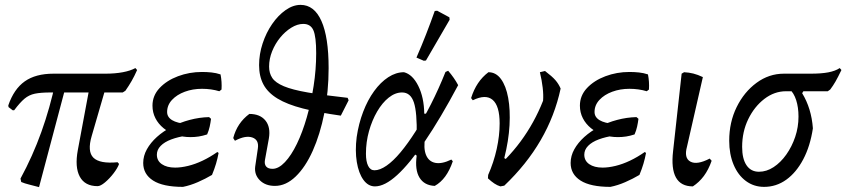

<svg xmlns="http://www.w3.org/2000/svg" viewBox="-20 -754 3469 787"><path d="M32 -302 15 -315 14 -322Q37 -389 81.5 -420.5Q126 -452 199 -452H412Q452 -452 483.5 -458Q515 -464 535 -475L542 -467Q531 -442 519.5 -422Q508 -402 494 -382L483 -375H188Q147 -375 123 -370Q99 -365 80.5 -349.5Q62 -334 38 -302ZM140 13Q118 7 99.5 2.5Q81 -2 67 -8L64 -22Q114 -114 149.5 -213Q185 -312 208 -420L252 -409ZM380 9Q328 9 307 -30Q286 -69 299 -139L349 -407H417L356 -197Q337 -133 363 -107.5Q389 -82 462 -89L468 -82Q462 -65 445.5 -43.5Q429 -22 410.5 -6.5Q392 9 380 9Z M730 12Q648 12 607.5 -14Q567 -40 567 -86Q567 -115 582 -142Q597 -169 623 -192.5Q649 -216 683.5 -234Q718 -252 757.5 -262.5Q797 -273 837 -274L845 -267Q843 -251 839.5 -235Q836 -219 829 -203Q785 -204 747.5 -198.5Q710 -193 682 -182.5Q654 -172 638.5 -156Q623 -140 623 -120Q623 -95 643.5 -81Q664 -67 698 -67Q722 -67 751 -74Q780 -81 810.5 -95.5Q841 -110 871 -131L876 -127Q872 -105 865.5 -83Q859 -61 849 -37Q822 -21 791 -7.5Q760 6 730 12ZM761 -192Q728 -192 700 -201.5Q672 -211 650.5 -228.5Q629 -246 617 -269.5Q605 -293 605 -321Q605 -362 634 -393Q663 -424 709.5 -441.5Q756 -459 808 -459Q828 -459 847 -457Q866 -455 884 -449Q887 -434 888 -418.5Q889 -403 888 -387L879 -380Q846 -390 808 -390Q770 -390 737.5 -378Q705 -366 685 -344.5Q665 -323 665 -295Q665 -274 685.5 -261.5Q706 -249 746 -246L829 -203Q811 -197 794.5 -194.5Q778 -192 761 -192Z M1107 8Q1068 8 1045 -15Q1022 -38 1026 -71L1037 -146Q1042 -181 1014 -190.5Q986 -200 943 -177L936 -188Q952 -250 1002 -287Q1046 -287 1068 -260Q1090 -233 1082 -186L1066 -98Q1063 -81 1071 -71.5Q1079 -62 1097 -62Q1122 -62 1148 -89.5Q1174 -117 1197 -164.5Q1220 -212 1237.5 -273Q1255 -334 1265.5 -401.5Q1276 -469 1276 -536Q1276 -604 1264.5 -630Q1253 -656 1223 -656Q1199 -656 1174 -640.5Q1149 -625 1128.5 -600Q1108 -575 1095.5 -544Q1083 -513 1083 -481Q1083 -454 1096 -434.5Q1109 -415 1143.5 -400.5Q1178 -386 1241.5 -375Q1305 -364 1405 -353L1409 -343L1377 -280Q1285 -293 1221 -309.5Q1157 -326 1117.5 -350Q1078 -374 1060 -407.5Q1042 -441 1042 -487Q1042 -532 1056.5 -576Q1071 -620 1095.5 -655.5Q1120 -691 1150.5 -712.5Q1181 -734 1212 -734Q1268 -734 1297.5 -668Q1327 -602 1327 -475Q1327 -378 1309.5 -290.5Q1292 -203 1262 -136Q1232 -69 1192 -30.5Q1152 8 1107 8Z M1517 10Q1489 10 1469.5 -17Q1450 -44 1442.5 -90Q1435 -136 1442 -192Q1450 -247 1468.5 -295.5Q1487 -344 1513.5 -380.5Q1540 -417 1571.5 -437.5Q1603 -458 1636 -458Q1671 -449 1694.5 -402Q1718 -355 1719 -288H1751L1688 -197Q1690 -293 1676.5 -334Q1663 -375 1628 -375Q1600 -375 1573.5 -354Q1547 -333 1526 -297Q1505 -261 1492.5 -216.5Q1480 -172 1480 -124Q1480 -92 1489 -74Q1498 -56 1515 -56Q1537 -56 1564.5 -75Q1592 -94 1622 -130Q1652 -166 1683.5 -215.5Q1715 -265 1746.5 -327Q1778 -389 1806 -459L1817 -464Q1842 -435 1858 -405Q1785 -268 1722 -175.5Q1659 -83 1608 -36.5Q1557 10 1517 10ZM1762 8Q1719 6 1699.5 -26Q1680 -58 1688 -116L1672 -128L1727 -214L1723 -193Q1715 -147 1726 -119.5Q1737 -92 1764 -86.5Q1791 -81 1830 -100L1836 -93Q1811 -19 1762 8ZM1823 -673 1726 -506 1717 -505 1687 -518Q1708 -566 1726.5 -613.5Q1745 -661 1762 -709L1772 -710L1822 -683Z M2031 10Q2018 6 2006 -2Q1994 -10 1980 -23L1981 -37Q2134 -159 2206 -341Q2208 -364 2204.5 -394.5Q2201 -425 2193 -458L2214 -463Q2243 -441 2256.5 -425.5Q2270 -410 2278 -391Q2230 -167 2047 7ZM1981 -37Q2004 -89 2016 -143.5Q2028 -198 2028 -248Q2028 -320 1999.5 -344.5Q1971 -369 1918 -343L1911 -352Q1922 -387 1939.5 -413Q1957 -439 1982 -458Q2013 -458 2033.5 -430Q2054 -402 2063 -353Q2072 -304 2068.5 -240.5Q2065 -177 2047 -106L2075 -89Z M2482 12Q2400 12 2359.5 -14Q2319 -40 2319 -86Q2319 -115 2334 -142Q2349 -169 2375 -192.5Q2401 -216 2435.5 -234Q2470 -252 2509.5 -262.5Q2549 -273 2589 -274L2597 -267Q2595 -251 2591.5 -235Q2588 -219 2581 -203Q2537 -204 2499.5 -198.5Q2462 -193 2434 -182.5Q2406 -172 2390.5 -156Q2375 -140 2375 -120Q2375 -95 2395.5 -81Q2416 -67 2450 -67Q2474 -67 2503 -74Q2532 -81 2562.5 -95.5Q2593 -110 2623 -131L2628 -127Q2624 -105 2617.5 -83Q2611 -61 2601 -37Q2574 -21 2543 -7.5Q2512 6 2482 12ZM2513 -192Q2480 -192 2452 -201.5Q2424 -211 2402.5 -228.5Q2381 -246 2369 -269.5Q2357 -293 2357 -321Q2357 -362 2386 -393Q2415 -424 2461.5 -441.5Q2508 -459 2560 -459Q2580 -459 2599 -457Q2618 -455 2636 -449Q2639 -434 2640 -418.5Q2641 -403 2640 -387L2631 -380Q2598 -390 2560 -390Q2522 -390 2489.5 -378Q2457 -366 2437 -344.5Q2417 -323 2417 -295Q2417 -274 2437.5 -261.5Q2458 -249 2498 -246L2581 -203Q2563 -197 2546.5 -194.5Q2530 -192 2513 -192Z M2820 10Q2722 10 2739 -135L2774 -452L2784 -458Q2804 -457 2822 -452.5Q2840 -448 2861 -438L2796 -153Q2783 -106 2810 -91.5Q2837 -77 2889 -104L2897 -95Q2884 -58 2865 -32.5Q2846 -7 2820 10Z M3112 12Q3070 12 3037.5 -12Q3005 -36 2987 -79Q2969 -122 2969 -177Q2969 -253 2999.5 -315Q3030 -377 3081 -414.5Q3132 -452 3193 -452H3303Q3347 -452 3375.5 -457.5Q3404 -463 3422 -475L3429 -467Q3414 -436 3404.5 -419.5Q3395 -403 3383 -387L3373 -380H3202Q3154 -380 3113 -348.5Q3072 -317 3047 -265.5Q3022 -214 3022 -152Q3022 -103 3040 -76.5Q3058 -50 3091 -50Q3122 -50 3151 -69Q3180 -88 3203 -120.5Q3226 -153 3239.5 -193Q3253 -233 3253 -276Q3253 -314 3243.5 -343.5Q3234 -373 3216 -389L3290 -407L3268 -372Q3287 -341 3298 -305Q3309 -269 3312 -228Q3301 -155 3272.5 -101Q3244 -47 3203 -17.5Q3162 12 3112 12Z"/></svg>

Font: Alegreya
Style: Italic
Weight: 400
Italic angle: -7°
Designer: Juan Pablo del Peral
Foundry: Huerta Tipografica
Version: Version 2.009